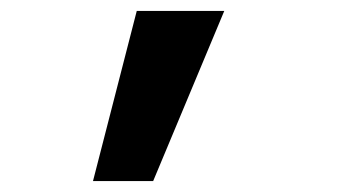

<svg xmlns="http://www.w3.org/2000/svg" viewBox="-20 -740 640 351"><path d="M150 -409 230 -720H390L260 -409Z"/></svg>

Font: Pitagon Sans Mono
Style: Bold
Weight: 700
Monospace: yes
Designer: Travis Tran
Foundry: Pitagon
Version: Version 1.001; ttfautohint (v1.8.4.7-5d5b);gftools[0.9.26]